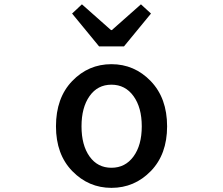

<svg xmlns="http://www.w3.org/2000/svg" viewBox="-20 -864 1040 896"><path d="M500 12.7Q393.6 12.7 317.4 -65.4Q241.2 -143.6 241.2 -274.4Q241.2 -407.2 316.9 -485.8Q392.6 -564.5 500 -564.5Q607.4 -564.5 683.6 -485.4Q759.8 -406.2 759.8 -274.4Q759.8 -143.6 683.6 -65.4Q607.4 12.7 500 12.7ZM397.9 -133.8Q435.5 -81.1 500 -81.1Q564.5 -81.1 603 -133.8Q641.6 -186.5 641.6 -274.4Q641.6 -362.3 603 -415.5Q564.5 -468.8 500 -468.8Q435.5 -468.8 397.9 -415.5Q360.4 -362.3 360.4 -274.4Q360.4 -186.5 397.9 -133.8ZM442.4 -647.5 316.4 -800.8 362.3 -843.8 498 -723.6H502L637.7 -843.8L684.6 -800.8L558.6 -647.5Z"/></svg>

Font: Gen Shin Gothic Monospace Medium
Style: Regular
Weight: 500
Designer: [Source Han Sans]
Ryoko NISHIZUKA  (kana & ideographs); Paul D. Hunt (Latin, Greek & Cyrillic); Wenlong ZHANG  (bopomofo
Version: Version 1.002.20150607